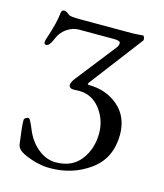

<svg xmlns="http://www.w3.org/2000/svg" viewBox="-104 -748 718 841"><g transform="rotate(15 255.0 -327.5)"><path d="M166 -605Q139 -605 112.5 -587Q86 -569 73 -535Q60 -503 45 -503Q36 -503 36 -514Q36 -522 43 -541Q66 -610 70 -652Q71 -669 85 -669Q92 -669 110 -655Q118 -650 161 -650H183H399Q410 -650 425.5 -651.5Q441 -653 445 -653Q449 -653 451.5 -644Q454 -635 451 -631L270 -393Q262 -382 271 -382Q350 -382 405 -335Q460 -288 460 -205Q459 -99 381 -42.5Q303 14 201 14Q142 14 80 -15Q50 -29 46 -52Q35 -129 35 -159Q35 -165 41 -169.5Q47 -174 55 -174Q61 -174 79 -130Q100 -78 138 -47.5Q176 -17 218 -17Q292 -17 331 -67.5Q370 -118 370 -189Q370 -250 333 -298Q296 -346 237 -346Q230 -346 224.5 -345.5Q219 -345 214 -345Q191 -345 191 -361Q191 -374 208 -395L345 -570Q355 -582 355 -594Q355 -605 325 -605Z"/></g></svg>

Font: EB Garamond SC 12
Style: Regular
Weight: 400
Version: Version 0.016 ; ttfautohint (v0.97) -l 8 -r 50 -G 200 -x 0 -